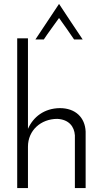

<svg xmlns="http://www.w3.org/2000/svg" viewBox="-20 -962 522 982"><path d="M68 0H123V-212C123 -295 189 -354 273 -354C332 -351 360 -315 363 -270V0H418V-289C415 -361 366 -409 286 -409C206 -408 150 -364 123 -303V-766H68ZM161 -760H204C224 -791 261 -840 282 -870C304 -840 338 -791 359 -760H403C362 -820 322 -882 282 -942Z"/></svg>

Font: Josefin Sans
Style: Regular
Weight: 400
Designer: Santiago Orozco
Foundry: Typemade
Version: 1.000